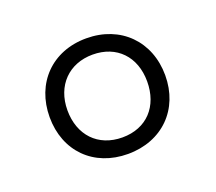

<svg xmlns="http://www.w3.org/2000/svg" viewBox="-65 -810 531 473"><g transform="rotate(-20 200.0 -573.5)"><path d="M199 -422C289 -422 351 -484 351 -573C351 -662 289 -725 199 -725C109 -725 48 -662 48 -573C48 -484 109 -422 199 -422ZM200 -465C136 -465 95 -509 95 -574C95 -639 138 -682 200 -682C263 -682 304 -639 304 -574C304 -509 264 -465 200 -465Z"/></g></svg>

Font: Noto Serif Devanagari Light
Style: Regular
Weight: 300
Designer: Universal Thirst, Indian Type Foundry and the Monotype Design Team
Foundry: Monotype Imaging Inc.
Version: Version 2.004